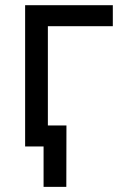

<svg xmlns="http://www.w3.org/2000/svg" viewBox="-20 -566 476 742"><path d="M416 -545.9V-464.8H165V0H77.1V-545.9ZM148.4 156.2V0H111.8V-81.1H236.8L236.3 156.2Z"/></svg>

Font: Adwaita Sans
Style: Regular
Weight: 400
Designer: Rasmus Andersson
Foundry: rsms
Version: Version 4.001;git-9221beed3